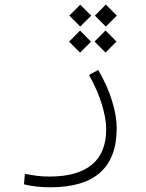

<svg xmlns="http://www.w3.org/2000/svg" viewBox="-20 -582 626 821"><path d="M196.3 218.8Q131.3 218.8 82.5 206.1L86.4 161.6Q113.8 166.5 136.5 169.7Q159.2 172.9 191.9 172.9Q311.5 172.9 372.8 122.3Q434.1 71.8 434.1 -29.8Q434.1 -74.7 415.8 -135Q397.5 -195.3 360.8 -261.2L399.9 -283.2Q439 -215.8 459 -151.4Q479 -86.9 479 -33.2Q479 218.8 196.3 218.8ZM322.3 -356.9 275.4 -403.8 322.3 -451.2 369.1 -403.8ZM323.2 -468.3 276.4 -515.1 323.2 -562 370.1 -515.1ZM431.2 -357.4 384.3 -404.3 431.2 -451.7 478 -404.3ZM432.6 -468.3 385.7 -515.1 432.6 -562.5 479.5 -515.1Z"/></svg>

Font: Cascadia Mono NF ExtraLight
Style: Regular
Weight: 200
Monospace: yes
Designer: Aaron Bell
Foundry: Saja Typeworks
Version: Version 2404.023; ttfautohint (v1.8.4)